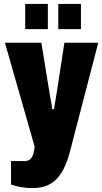

<svg xmlns="http://www.w3.org/2000/svg" viewBox="-20 -745 519 975"><path d="M144 210Q111 210 81 204Q51 198 36 192V73H104Q124 73 134.5 62.5Q145 52 149.5 35Q154 18 156 0L5 -528H190L227 -301Q230 -285 233 -264.5Q236 -244 240 -225Q244 -206 245 -191H254Q256 -201 258 -213.5Q260 -226 262.5 -241.5Q265 -257 267.5 -272Q270 -287 272 -300L307 -528H479L339 10Q327 59 311 96Q295 133 272.5 158.5Q250 184 219 197Q188 210 144 210ZM108 -597V-725H223V-597ZM276 -597V-725H391V-597Z"/></svg>

Font: Archivo Condensed Black
Style: Regular
Weight: 900
Width: 3
Designer: Hector Gatti
Foundry: Omnibus-Type
Version: Version 2.001